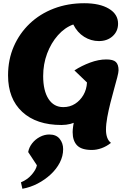

<svg xmlns="http://www.w3.org/2000/svg" viewBox="-20 -746 796 1192"><path d="M362 30Q206 30 118 -51.5Q30 -133 30 -278Q30 -376 65.5 -457.5Q101 -539 164.5 -599.5Q228 -660 314.5 -693Q401 -726 503 -726Q599 -726 656 -692Q713 -658 713 -599Q713 -552 679.5 -521.5Q646 -491 594 -491Q545 -491 502.5 -517.5Q460 -544 435 -594Q382 -575 339.5 -527Q297 -479 272.5 -413.5Q248 -348 248 -274Q248 -183 281 -132Q314 -81 373 -81Q414 -81 446 -101.5Q478 -122 498 -156.5Q518 -191 520 -234Q544 -234 557 -218.5Q570 -203 570 -171Q570 -115 542 -69.5Q514 -24 467 3Q420 30 362 30ZM550 185Q486 185 458.5 156.5Q431 128 431 74Q431 59 434.5 35Q438 11 444 -19L559 -189L520 -234L442 -309Q487 -338 539.5 -357.5Q592 -377 640 -377Q683 -377 699.5 -361Q716 -345 716 -310Q716 -297 708 -266Q700 -235 688.5 -194Q677 -153 665.5 -107.5Q654 -62 646 -18.5Q638 25 638 60Q638 87 645.5 108Q653 129 669 141Q641 163 610.5 174Q580 185 550 185ZM119 426 110 386Q151 369 178 337Q205 305 209 280L155 198Q160 169 179.5 144Q199 119 227.5 104Q256 89 286 89Q329 89 350.5 116Q372 143 372 180Q372 223 351.5 263Q331 303 295 336.5Q259 370 214 393.5Q169 417 119 426Z"/></svg>

Font: Lemonada
Style: Regular
Weight: 400
Designer: Mohamed Gaber (Arabic), Eduardo Tunni (Latin)
Foundry: Kief Type Foundry
Version: Version 4.005